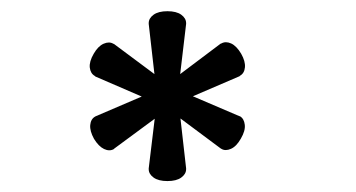

<svg xmlns="http://www.w3.org/2000/svg" viewBox="-20 -653 642 346"><path d="M248 -349.6 258.8 -439 186 -385.3 185.1 -384.3Q177.2 -379.9 167.5 -384.5Q157.7 -389.2 149.4 -402.8Q141.6 -417 142.6 -427.7Q143.6 -438.5 151.4 -442.9L152.3 -443.4L235.4 -479L151.9 -515.1L150.9 -516.1Q143.1 -520.5 141.8 -531.2Q140.6 -542 148.9 -556.2Q156.7 -569.8 166.7 -574.2Q176.8 -578.6 184.1 -574.2L185.5 -573.7L258.3 -519.5L248 -609.9V-611.3Q248 -620.1 256.8 -626.5Q265.6 -632.8 281.7 -632.8Q297.9 -632.8 306.6 -626.5Q315.4 -620.1 315.4 -611.3V-609.9L304.7 -519.5L377.4 -574.2L378.9 -574.7Q386.7 -579.1 396.5 -574.7Q406.2 -570.3 414.6 -556.2Q422.4 -542.5 421.4 -531.7Q420.4 -521 412.6 -516.6L411.6 -515.6L327.6 -479.5L411.1 -443.8L412.6 -443.4Q419.9 -439 421.1 -428.2Q422.4 -417.5 414.1 -403.3Q406.2 -389.2 396.2 -384.8Q386.2 -380.4 378.9 -384.8L377.4 -385.7L305.2 -439.5L315.4 -349.6V-348.1Q315.4 -339.4 306.6 -333Q297.9 -326.7 281.7 -326.7Q265.6 -326.7 256.8 -333Q248 -339.4 248 -348.1Z"/></svg>

Font: Erica Type
Style: Regular
Weight: 400
Designer: Peter Wiegel
Foundry: Peter Wiegel
Version: Version 1.000 2010 initial release